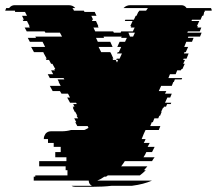

<svg xmlns="http://www.w3.org/2000/svg" viewBox="-81 -720 836 740"><path d="M732 -689Q735 -685 735 -679H708V-674H706Q705 -670 704.5 -666.5Q704 -663 702 -659H698Q698 -658 697.5 -657.5Q697 -657 697 -656L692 -644H659L657 -639H687L678 -619H682L680 -614H695L689 -599H643L641 -594H696L690 -579H645L643 -574H665L659 -559H637L629 -539H644L635 -519H630L628 -514H646L638 -494H627L625 -489H632L625 -474H631L622 -454H619L616 -449H602L596 -434H574L568 -419H621L619 -414H593L589 -404H587L581 -389H540L531 -369H560L555 -359H581L575 -344H564L555 -324H579L577 -319H563L559 -309H551L549 -304H547L540 -289H542L536 -274H533L529 -264H514L508 -249H504L498 -234H537L531 -219H480L473 -204Q471 -199 469 -194Q467 -189 465 -184H480Q479 -180 477 -176.5Q475 -173 473 -169H496L488 -154H515Q513 -149 510 -144Q507 -139 505 -134H483Q479 -124 472 -114H515Q512 -110 509.5 -106.5Q507 -103 505 -99H400Q394 -89 386 -79H487L474 -64H481Q470 -53 458 -44H335Q333 -43 331.5 -42Q330 -41 328 -39H321Q309 -30 294 -24H505Q489 -17 470 -12Q451 -7 428 -4H350Q334 -2 314.5 -1Q295 0 274 0H209Q200 0 195 -4H273Q261 -11 261 -24H49V-39H55V-44H179V-64H172V-79H70V-99H175V-114H132V-134H153V-154H126V-169H104V-184H88V-187Q88 -192 90 -196Q92 -200 94 -204Q102 -214 115 -214H156Q176 -214 193 -219H244Q249 -221 252.5 -223Q256 -225 260 -227L257 -234H217L209 -249H213L205 -264H220L214 -274H217L209 -289H207L200 -304H202L199 -309H206L201 -319H215L212 -324H189L178 -344H189L181 -359H156L150 -369H122L111 -389H153L145 -404H146L141 -414H167L164 -419H111L103 -434H124L116 -449H131L128 -454H132L121 -474H116L108 -489H98L95 -494H99L88 -514L86 -519H50L39 -539H93L83 -559H34L26 -574H58L55 -579H158L150 -594H94L91 -599H22L14 -614H34L31 -619H33L23 -639H9L6 -644H11L4 -659H23L18 -669Q16 -671 16 -674H-23V-679H-61Q-59 -685 -57 -689H-46Q-37 -700 -25 -700H184Q200 -700 209 -689H198Q200 -687 201.5 -684.5Q203 -682 204 -679H242L244 -676V-674H284L291 -659H271L278 -644H273L275 -639H289L298 -619H296L299 -614H279L286 -599H355L358 -594H384L386 -599H431L438 -614H423L425 -619H421L430 -639H400L402 -644H435L442 -659H445L452 -674H453L454 -676L456 -679H482Q484 -682 486 -684.5Q488 -687 489 -689H395Q406 -700 421 -700H618Q631 -700 638 -689ZM432 -579 439 -594H414L420 -579ZM401 -559 408 -574H386L388 -579H318L320 -574H289L296 -559H344L353 -539H299L309 -519H344L347 -514L356 -494H352L355 -489H365L370 -479L374 -489H367L369 -494H380L389 -514H370L373 -519H377L386 -539H371L380 -559Z"/></svg>

Font: Rubik Glitch
Style: Regular
Weight: 400
Designer: Hubert and Fischer, NaN
Foundry: Hubert and Fischer, NaN
Version: Version 2.200